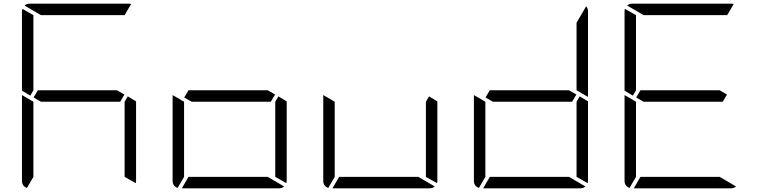

<svg xmlns="http://www.w3.org/2000/svg" viewBox="-20 -1020 4120 1040"><path d="M161 -735V-531L144 -502L99 -529V-959Q99 -968 101 -972L161 -938ZM672 -498 717 -471V-41Q717 -32 715 -28L655 -62V-265V-469ZM631 -469H408H202L162 -492L185 -531H408H614L654 -508ZM202 -938 113 -990Q125 -1000 140 -1000H408H676Q686 -1000 690 -998L655 -938H408ZM126 -2Q99 -12 99 -41V-500V-505L139 -482L152 -474L161 -469V-265V-62Z M1488 -498 1533 -471V-41Q1533 -32 1531 -28L1471 -62V-265V-469ZM1447 -469H1224H1018L978 -492L1001 -531H1224H1430L1470 -508ZM1430 -62 1519 -10Q1507 0 1492 0H1224H965L1001 -62H1224ZM942 -2Q915 -12 915 -41V-500V-505L955 -482L968 -474L977 -469V-265V-62Z M2304 -498 2349 -471V-41Q2349 -32 2347 -28L2287 -62V-265V-469ZM2246 -62 2335 -10Q2323 0 2308 0H2040H1781L1817 -62H2040ZM1758 -2Q1731 -12 1731 -41V-500V-505L1771 -482L1784 -474L1793 -469V-265V-62Z M3120 -498 3165 -471V-41Q3165 -32 3163 -28L3103 -62V-265V-469ZM3165 -959V-500V-495L3130 -515L3119 -522L3103 -531V-735V-897L3155 -986Q3165 -974 3165 -959ZM3079 -469H2856H2650L2610 -492L2633 -531H2856H3062L3102 -508ZM3062 -62 3151 -10Q3139 0 3124 0H2856H2597L2633 -62H2856ZM2574 -2Q2547 -12 2547 -41V-500V-505L2587 -482L2600 -474L2609 -469V-265V-62Z M3425 -735V-531L3408 -502L3363 -529V-959Q3363 -968 3365 -972L3425 -938ZM3895 -469H3672H3466L3426 -492L3449 -531H3672H3878L3918 -508ZM3466 -938 3377 -990Q3389 -1000 3404 -1000H3672H3940Q3950 -1000 3954 -998L3919 -938H3672ZM3878 -62 3967 -10Q3955 0 3940 0H3672H3413L3449 -62H3672ZM3390 -2Q3363 -12 3363 -41V-500V-505L3403 -482L3416 -474L3425 -469V-265V-62Z"/></svg>

Font: DSEG7 Modern
Style: Light
Weight: 300
Designer: Keshikan(Twitter:@keshinomi_88pro)
Version: Version 0.46